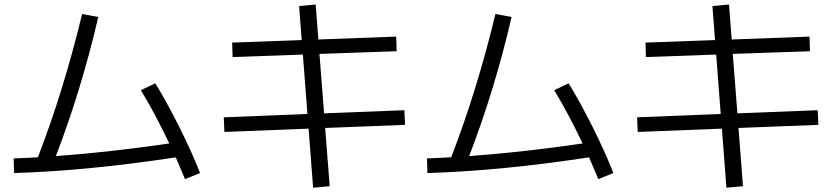

<svg xmlns="http://www.w3.org/2000/svg" viewBox="-20 -790 3790 871"><path d="M151.9 -76.7Q209.5 -225.1 260.5 -390.4Q311.5 -555.7 352.5 -726.6L425.8 -712.9Q388.2 -550.3 339.4 -390.1Q290.5 -230 233.4 -82Q477.5 -99.6 748 -139.2Q683.1 -275.4 619.1 -380.9L684.6 -412.1Q736.8 -326.7 792.2 -216.3Q847.7 -106 887.7 -4.9L819.3 22.5Q799.8 -24.9 777.3 -76.2Q380.9 -15.6 43.9 -4.9L42 -71.3Q115.7 -74.2 151.9 -76.7Z M1379.9 -206.5 998 -191.4 995.1 -257.8 1374.5 -272.9 1354 -542.5 1035.2 -531.2 1033.2 -596.7 1348.6 -608.4 1336.9 -762.7 1412.1 -769.5 1424.3 -610.8 1777.3 -624 1779.3 -557.6 1429.2 -545.4 1450.2 -275.9 1814.5 -290 1817.4 -223.6 1455.1 -209.5 1475.6 54.7 1400.4 61.5Z M2026.9 -76.7Q2084.5 -225.1 2135.5 -390.4Q2186.5 -555.7 2227.5 -726.6L2300.8 -712.9Q2263.2 -550.3 2214.4 -390.1Q2165.5 -230 2108.4 -82Q2352.5 -99.6 2623 -139.2Q2558.1 -275.4 2494.1 -380.9L2559.6 -412.1Q2611.8 -326.7 2667.2 -216.3Q2722.7 -106 2762.7 -4.9L2694.3 22.5Q2674.8 -24.9 2652.3 -76.2Q2255.9 -15.6 1918.9 -4.9L1917 -71.3Q1990.7 -74.2 2026.9 -76.7Z M3254.9 -206.5 2873 -191.4 2870.1 -257.8 3249.5 -272.9 3229 -542.5 2910.2 -531.2 2908.2 -596.7 3223.6 -608.4 3211.9 -762.7 3287.1 -769.5 3299.3 -610.8 3652.3 -624 3654.3 -557.6 3304.2 -545.4 3325.2 -275.9 3689.5 -290 3692.4 -223.6 3330.1 -209.5 3350.6 54.7 3275.4 61.5Z"/></svg>

Font: Pretendard
Style: Regular
Weight: 400
Designer: Base glyphs from Inter by Rasmus Andersson; Hangeul glyphs from Noto Sans CJK(Source Han Sans) by Jang Soo-young and Kan
Foundry: Kil Hyung-jin
Version: Version 1.309